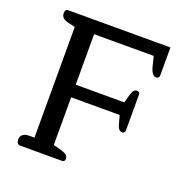

<svg xmlns="http://www.w3.org/2000/svg" viewBox="-125 -812 907 929"><g transform="rotate(20 329.0 -347.5)"><path d="M57 -25Q57 -42 69 -51Q81 -60 102 -60H128V-630L101 -636Q76 -641 65.5 -650Q55 -659 55 -675Q55 -695 71 -695H597V-552Q597 -535 580 -535Q558 -535 546 -584L535 -629H228V-369H478L490 -412Q498 -443 517 -443Q532 -443 532 -428V-245Q532 -229 517 -229Q498 -229 490 -260L478 -304H228V-59L274 -46Q291 -41 298.5 -33.5Q306 -26 306 -15Q306 0 292 0H77Q67 0 62 -7Q57 -14 57 -25Z"/></g></svg>

Font: Maitree Medium
Style: Regular
Weight: 500
Designer: CadsonDemak Team
Foundry: CadsonDemak
Version: Version 1.000